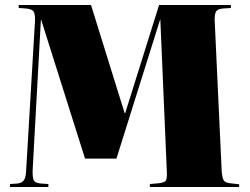

<svg xmlns="http://www.w3.org/2000/svg" viewBox="-20 -750 1004 770"><path d="M20 0V-12L50 -14Q68 -16 76 -27.5Q84 -39 85 -69L120 -660Q122 -689 116 -701.5Q110 -714 83 -716L55 -718V-730H345L480 -296H482L618 -730H906V-718L876 -716Q854 -715 847 -704.5Q840 -694 841 -667L869 -65Q871 -39 876.5 -28Q882 -17 904 -15L939 -11V0H581V-12L616 -15Q634 -17 642.5 -23Q651 -29 649 -63L623 -671H622L447 -114H321L145 -671H144L111 -69Q110 -40 115 -28Q120 -16 144 -14L174 -12V0Z"/></svg>

Font: Display Black
Style: Regular
Weight: 900
Designer: Latin by Veronika Burian and Jose Scaglione. Greek by Irene Vlachou. Cyrillic by Vera Evstafieva.
Foundry: TypeTogether
Version: Version 3.002